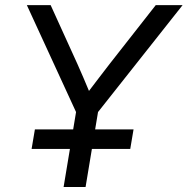

<svg xmlns="http://www.w3.org/2000/svg" viewBox="-20 -748 750 768"><path d="M234.4 0 284.2 -299.8 87.4 -727.5H182.6L289.6 -492.2Q301.8 -465.3 313.2 -438.2Q324.7 -411.1 335.9 -384.3Q356.4 -411.1 377 -438.2Q397.5 -465.3 418.5 -492.2L603 -727.5H710.4L372.1 -299.8L322.3 0ZM106.4 -152.3 119.6 -230.5H514.2L501 -152.3Z"/></svg>

Font: Inter Display
Style: Italic
Weight: 400
Italic angle: -9.39999°
Designer: Rasmus Andersson
Foundry: rsms
Version: Version 4.000;git-a52131595